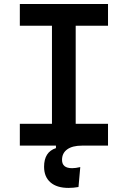

<svg xmlns="http://www.w3.org/2000/svg" viewBox="-20 -713 626 940"><path d="M77.1 0V-106.9H234.4V-586.9H77.1V-693.4H508.8V-586.9H350.6V-106.9H508.8V0H380.9Q334.5 0 309.1 18.3Q283.7 36.6 283.7 69.8Q283.7 110.4 333 110.4Q350.1 110.4 373 105L364.3 202.6Q339.4 207 315.4 207Q258.3 207 227.1 179.9Q195.8 152.8 195.8 103.5Q195.8 30.8 253.9 12.2V0Z"/></svg>

Font: Caskaydia Cove SemiBold
Style: Regular
Weight: 600
Monospace: yes
Designer: Aaron Bell
Foundry: Saja Typeworks
Version: Version 4.300; ttfautohint (v1.8.3)